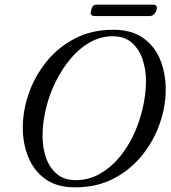

<svg xmlns="http://www.w3.org/2000/svg" viewBox="-20 -792 734 826"><path d="M303 14Q225 14 175.5 -21.5Q126 -57 102 -115.5Q78 -174 78 -243Q78 -315 103.5 -389Q129 -463 179 -525.5Q229 -588 301.5 -626Q374 -664 468 -664Q546 -664 596 -628.5Q646 -593 669.5 -534.5Q693 -476 693 -407Q693 -335 667.5 -261Q642 -187 592 -124.5Q542 -62 469.5 -24Q397 14 303 14ZM306 -17Q360 -17 406.5 -42.5Q453 -68 490.5 -111.5Q528 -155 554 -210.5Q580 -266 594 -326.5Q608 -387 608 -445Q608 -492 593.5 -536Q579 -580 547.5 -608Q516 -636 465 -636Q413 -636 367 -610Q321 -584 284 -540Q247 -496 219.5 -440.5Q192 -385 177.5 -324Q163 -263 163 -205Q163 -158 177.5 -115Q192 -72 223.5 -44.5Q255 -17 306 -17ZM384 -723Q379 -723 374.5 -727Q370 -731 370 -735Q370 -742 375 -757Q380 -772 394 -772H642Q647 -772 651 -768.5Q655 -765 655 -760Q655 -745 645.5 -734Q636 -723 624 -723Z"/></svg>

Font: EB Garamond
Style: Italic
Weight: 400
Italic angle: -17.2°
Designer: Georg Duffner and Octavio Pardo
Foundry: Georg Duffner
Version: Version 1.001